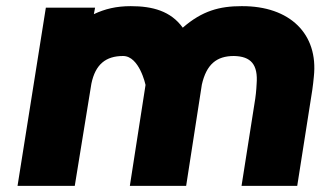

<svg xmlns="http://www.w3.org/2000/svg" viewBox="-20 -604 1042 624"><path d="M37 0H223L277 -332C290 -395 324 -422 380 -422C433 -422 453 -328 453 -328L402 0H585L636 -329C651 -395 684 -422 740 -422C796 -421 819 -394 814 -331C813 -310 811 -290 807 -267L765 0H946L995 -312C997 -327 999 -342 1000 -355C1015 -493 923 -585 765 -584C694 -584 637 -569 574 -514C535 -568 476 -584 405 -584C358 -584 321 -575 285 -558L289 -579H129Z"/></svg>

Font: Rabbid Highway Sign IV
Style: BlkObl
Weight: 400
Foundry: Cannot Into Space Fonts
Version: Version 0.277